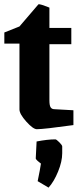

<svg xmlns="http://www.w3.org/2000/svg" viewBox="-20 -585 368 886"><path d="M149.9 11.2Q132.8 11.2 101.3 -23.9Q69.8 -59.1 69.8 -80.1V-383.8H0V-435.1L69.8 -462.9L157.2 -564.9Q161.1 -566.4 173.8 -562.5Q186.5 -558.6 197.3 -554.2L208 -549.8V-456.1H309.1V-380.9H208V-122.1Q208 -98.6 213.6 -89.8Q219.2 -81.1 231 -81.1L318.8 -76.2V-7.8Q182.1 11.2 149.9 11.2ZM204.1 280.8 153.8 251Q165.5 194.3 168.9 169.9Q167 168.5 161.9 164.3Q156.7 160.2 153.6 157.5Q150.4 154.8 147.5 151.1Q144.5 147.5 145 145L148.9 67.9Q198.7 58.1 235.8 58.1Q240.2 58.1 253.7 71.5Q267.1 85 267.1 90.8V122.1Q267.1 160.2 248 206.8Q229 253.4 204.1 280.8Z"/></svg>

Font: Grenze
Style: Bold
Weight: 700
Designer: Renata Polastri
Foundry: Omnibus-Type
Version: Version 1.002;PS 001.002;hotconv 1.0.88;makeotf.lib2.5.64775